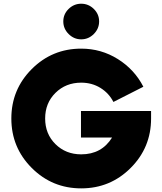

<svg xmlns="http://www.w3.org/2000/svg" viewBox="-20 -1028 894 1058"><path d="M496.9 -840.6Q467.5 -811.2 427.5 -811.2Q387.5 -811.2 358.1 -840.6Q328.8 -870 328.8 -910Q328.8 -950 358.1 -978.8Q387.5 -1007.5 427.5 -1007.5Q467.5 -1007.5 496.9 -978.8Q526.2 -950 526.2 -910Q526.2 -870 496.9 -840.6ZM426.2 -416.2H812.5V-375Q812.5 -215 700 -102.5Q587.5 10 427.5 10Q267.5 10 155 -102.5Q42.5 -215 42.5 -375Q42.5 -535 155 -647.5Q267.5 -760 427.5 -760Q537.5 -760 629.4 -702.5Q721.2 -645 770 -550L605 -466.2Q580 -515 533.1 -543.8Q486.2 -572.5 427.5 -572.5Q342.5 -572.5 285.6 -516.2Q228.8 -460 228.8 -375Q228.8 -290 285.6 -233.8Q342.5 -177.5 427.5 -177.5Q540 -177.5 597.5 -270H426.2Z"/></svg>

Font: Now Black
Style: Regular
Weight: 900
Designer: Alfredo Marco Pradil
Foundry: Alfredo Marco Pradil
Version: Version 1.002;PS 001.002;hotconv 1.0.88;makeotf.lib2.5.64775